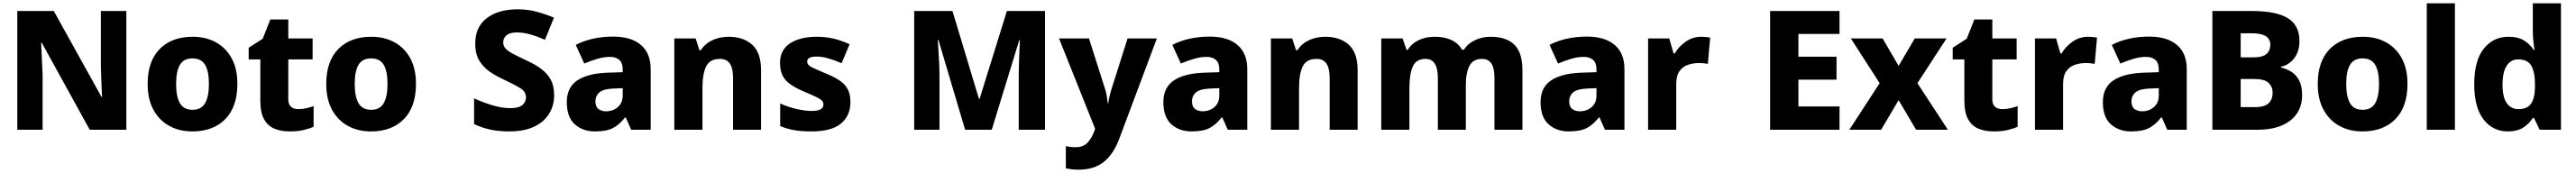

<svg xmlns="http://www.w3.org/2000/svg" viewBox="-20 -780 15478 1040"><path d="M739 0H519L231 -523H227Q229 -480 231.5 -427.5Q234 -375 236 -330V0H84V-714H303L590 -197H593Q591 -240 589 -289.5Q587 -339 586 -383V-714H739Z M1406 -276Q1406 -138 1333.5 -64Q1261 10 1135 10Q1057 10 996.5 -23.5Q936 -57 901.5 -120.5Q867 -184 867 -276Q867 -412 939.5 -485.5Q1012 -559 1138 -559Q1216 -559 1276.5 -526Q1337 -493 1371.5 -430Q1406 -367 1406 -276ZM1038 -276Q1038 -199 1061 -159.5Q1084 -120 1137 -120Q1189 -120 1212 -159.5Q1235 -199 1235 -276Q1235 -352 1212 -390.5Q1189 -429 1136 -429Q1084 -429 1061 -390.5Q1038 -352 1038 -276Z M1771 -124Q1796 -124 1818.5 -129Q1841 -134 1864 -142V-18Q1837 -6 1802 2Q1767 10 1719 10Q1668 10 1628.5 -6.5Q1589 -23 1566.5 -63Q1544 -103 1544 -176V-423H1474V-493L1558 -547L1604 -663H1712V-549H1858V-423H1712V-182Q1712 -153 1728 -138.5Q1744 -124 1771 -124Z M2479 -276Q2479 -138 2406.5 -64Q2334 10 2208 10Q2130 10 2069.5 -23.5Q2009 -57 1974.5 -120.5Q1940 -184 1940 -276Q1940 -412 2012.5 -485.5Q2085 -559 2211 -559Q2289 -559 2349.5 -526Q2410 -493 2444.5 -430Q2479 -367 2479 -276ZM2111 -276Q2111 -199 2134 -159.5Q2157 -120 2210 -120Q2262 -120 2285 -159.5Q2308 -199 2308 -276Q2308 -352 2285 -390.5Q2262 -429 2209 -429Q2157 -429 2134 -390.5Q2111 -352 2111 -276Z M3309 -207Q3309 -146 3279 -96.5Q3249 -47 3189 -18.5Q3129 10 3038 10Q2975 10 2925 -1Q2875 -12 2828 -34V-189Q2882 -164 2938.5 -147Q2995 -130 3047 -130Q3096 -130 3118 -148.5Q3140 -167 3140 -195Q3140 -229 3105 -250.5Q3070 -272 3006 -302Q2964 -321 2924.5 -347.5Q2885 -374 2860 -414.5Q2835 -455 2835 -518Q2835 -618 2904.5 -671Q2974 -724 3089 -724Q3151 -724 3204 -709.5Q3257 -695 3308 -674L3254 -541Q3206 -562 3164.5 -573.5Q3123 -585 3084 -585Q3043 -585 3023 -568Q3003 -551 3003 -525Q3003 -504 3017 -488.5Q3031 -473 3061 -457Q3091 -441 3140 -418Q3193 -394 3231 -366Q3269 -338 3289 -300.5Q3309 -263 3309 -207Z M3664 -560Q3771 -560 3830 -510Q3889 -460 3889 -364V0H3772L3739 -74H3735Q3700 -29 3661 -9.5Q3622 10 3554 10Q3481 10 3433 -33Q3385 -76 3385 -166Q3385 -253 3446.5 -295.5Q3508 -338 3627 -343L3721 -346V-362Q3721 -402 3700.5 -420Q3680 -438 3644 -438Q3608 -438 3569 -426.5Q3530 -415 3490 -398L3439 -510Q3484 -534 3541 -547Q3598 -560 3664 -560ZM3670 -248Q3607 -246 3582 -225.5Q3557 -205 3557 -170Q3557 -139 3575 -125Q3593 -111 3621 -111Q3663 -111 3692 -136.5Q3721 -162 3721 -206V-250Z M4358 -559Q4445 -559 4498.5 -511.5Q4552 -464 4552 -358V0H4384V-311Q4384 -368 4365 -397Q4346 -426 4305 -426Q4244 -426 4222 -380.5Q4200 -335 4200 -250V0H4031V-549H4159L4182 -478H4190Q4216 -518 4260 -538.5Q4304 -559 4358 -559Z M5089 -166Q5089 -85 5032.5 -37.5Q4976 10 4856 10Q4798 10 4754.5 3Q4711 -4 4667 -22V-158Q4715 -136 4767 -124.5Q4819 -113 4855 -113Q4893 -113 4910 -123Q4927 -133 4927 -151Q4927 -164 4918.5 -174Q4910 -184 4884.5 -196.5Q4859 -209 4809 -230Q4760 -251 4728.5 -273Q4697 -295 4681.5 -325.5Q4666 -356 4666 -402Q4666 -480 4726.5 -519.5Q4787 -559 4887 -559Q4940 -559 4987 -548Q5034 -537 5084 -514L5036 -400Q4995 -418 4956.5 -429Q4918 -440 4887 -440Q4829 -440 4829 -410Q4829 -399 4837.5 -389.5Q4846 -380 4870.5 -369Q4895 -358 4942 -338Q4989 -319 5022 -297.5Q5055 -276 5072 -245Q5089 -214 5089 -166Z M5778 0 5618 -539H5614Q5615 -519 5617.5 -481.5Q5620 -444 5622 -401Q5624 -358 5624 -322V0H5472V-714H5702L5861 -186H5865L6029 -714H6258V0H6100V-326Q6100 -360 6101.5 -401.5Q6103 -443 6104.5 -480.5Q6106 -518 6107 -538H6103L5938 0Z M6342 -549H6522L6621 -238Q6626 -221 6629.5 -200.5Q6633 -180 6635 -159H6638Q6641 -182 6645.5 -201.5Q6650 -221 6655 -237L6754 -549H6930L6704 54Q6670 146 6611.5 193Q6553 240 6460 240Q6434 240 6415.5 237.5Q6397 235 6383 232V99Q6394 101 6409.5 103Q6425 105 6442 105Q6489 105 6514 77Q6539 49 6553 11L6559 -6Z M7248 -560Q7355 -560 7414 -510Q7473 -460 7473 -364V0H7356L7323 -74H7319Q7284 -29 7245 -9.5Q7206 10 7138 10Q7065 10 7017 -33Q6969 -76 6969 -166Q6969 -253 7030.5 -295.5Q7092 -338 7211 -343L7305 -346V-362Q7305 -402 7284.5 -420Q7264 -438 7228 -438Q7192 -438 7153 -426.5Q7114 -415 7074 -398L7023 -510Q7068 -534 7125 -547Q7182 -560 7248 -560ZM7254 -248Q7191 -246 7166 -225.5Q7141 -205 7141 -170Q7141 -139 7159 -125Q7177 -111 7205 -111Q7247 -111 7276 -136.5Q7305 -162 7305 -206V-250Z M7942 -559Q8029 -559 8082.5 -511.5Q8136 -464 8136 -358V0H7968V-311Q7968 -368 7949 -397Q7930 -426 7889 -426Q7828 -426 7806 -380.5Q7784 -335 7784 -250V0H7615V-549H7743L7766 -478H7774Q7800 -518 7844 -538.5Q7888 -559 7942 -559Z M8935 -559Q9029 -559 9077.5 -511.5Q9126 -464 9126 -358V0H8958V-311Q8958 -371 8939.5 -398.5Q8921 -426 8883 -426Q8830 -426 8808 -384.5Q8786 -343 8786 -267V0H8618V-311Q8618 -426 8544 -426Q8488 -426 8467.5 -380.5Q8447 -335 8447 -250V0H8278V-549H8406L8430 -480H8437Q8460 -518 8502.5 -538.5Q8545 -559 8599 -559Q8717 -559 8764 -481H8774Q8800 -520 8843 -539.5Q8886 -559 8935 -559Z M9514 -560Q9621 -560 9680 -510Q9739 -460 9739 -364V0H9622L9589 -74H9585Q9550 -29 9511 -9.5Q9472 10 9404 10Q9331 10 9283 -33Q9235 -76 9235 -166Q9235 -253 9296.5 -295.5Q9358 -338 9477 -343L9571 -346V-362Q9571 -402 9550.5 -420Q9530 -438 9494 -438Q9458 -438 9419 -426.5Q9380 -415 9340 -398L9289 -510Q9334 -534 9391 -547Q9448 -560 9514 -560ZM9520 -248Q9457 -246 9432 -225.5Q9407 -205 9407 -170Q9407 -139 9425 -125Q9443 -111 9471 -111Q9513 -111 9542 -136.5Q9571 -162 9571 -206V-250Z M10200 -559Q10213 -559 10229 -557.5Q10245 -556 10254 -554L10240 -396Q10231 -398 10217 -399.5Q10203 -401 10186 -401Q10154 -401 10122.5 -391Q10091 -381 10070.5 -353.5Q10050 -326 10050 -275V0H9881V-549H10008L10034 -459H10041Q10065 -500 10107 -529.5Q10149 -559 10200 -559Z M11031 0H10614V-714H11031V-576H10784V-439H11013V-301H10784V-140H11031Z M11272 -280 11099 -549H11290L11386 -384L11483 -549H11674L11499 -280L11682 0H11491L11386 -178L11281 0H11090Z M12008 -124Q12033 -124 12055.5 -129Q12078 -134 12101 -142V-18Q12074 -6 12039 2Q12004 10 11956 10Q11905 10 11865.5 -6.5Q11826 -23 11803.5 -63Q11781 -103 11781 -176V-423H11711V-493L11795 -547L11841 -663H11949V-549H12095V-423H11949V-182Q11949 -153 11965 -138.5Q11981 -124 12008 -124Z M12524 -559Q12537 -559 12553 -557.5Q12569 -556 12578 -554L12564 -396Q12555 -398 12541 -399.5Q12527 -401 12510 -401Q12478 -401 12446.5 -391Q12415 -381 12394.5 -353.5Q12374 -326 12374 -275V0H12205V-549H12332L12358 -459H12365Q12389 -500 12431 -529.5Q12473 -559 12524 -559Z M12892 -560Q12999 -560 13058 -510Q13117 -460 13117 -364V0H13000L12967 -74H12963Q12928 -29 12889 -9.5Q12850 10 12782 10Q12709 10 12661 -33Q12613 -76 12613 -166Q12613 -253 12674.5 -295.5Q12736 -338 12855 -343L12949 -346V-362Q12949 -402 12928.5 -420Q12908 -438 12872 -438Q12836 -438 12797 -426.5Q12758 -415 12718 -398L12667 -510Q12712 -534 12769 -547Q12826 -560 12892 -560ZM12898 -248Q12835 -246 12810 -225.5Q12785 -205 12785 -170Q12785 -139 12803 -125Q12821 -111 12849 -111Q12891 -111 12920 -136.5Q12949 -162 12949 -206V-250Z M13505 -714Q13654 -714 13724 -671Q13794 -628 13794 -534Q13794 -469 13761.5 -428.5Q13729 -388 13683 -379V-374Q13715 -367 13744 -349.5Q13773 -332 13791.5 -298Q13810 -264 13810 -208Q13810 -110 13738.5 -55Q13667 0 13543 0H13271V-714ZM13516 -435Q13573 -435 13596 -455.5Q13619 -476 13619 -511Q13619 -580 13509 -580H13441V-435ZM13441 -305V-136H13526Q13586 -136 13609.5 -160Q13633 -184 13633 -223Q13633 -258 13609 -281.5Q13585 -305 13522 -305Z M14443 -276Q14443 -138 14370.5 -64Q14298 10 14172 10Q14094 10 14033.5 -23.5Q13973 -57 13938.5 -120.5Q13904 -184 13904 -276Q13904 -412 13976.5 -485.5Q14049 -559 14175 -559Q14253 -559 14313.5 -526Q14374 -493 14408.5 -430Q14443 -367 14443 -276ZM14075 -276Q14075 -199 14098 -159.5Q14121 -120 14174 -120Q14226 -120 14249 -159.5Q14272 -199 14272 -276Q14272 -352 14249 -390.5Q14226 -429 14173 -429Q14121 -429 14098 -390.5Q14075 -352 14075 -276Z M14728 0H14559V-760H14728Z M15045 10Q14956 10 14900 -62Q14844 -134 14844 -274Q14844 -415 14901 -487Q14958 -559 15050 -559Q15108 -559 15144 -536Q15180 -513 15202 -479H15206Q15203 -497 15199.5 -530.5Q15196 -564 15196 -597V-760H15365V0H15237L15203 -71H15196Q15175 -37 15139 -13.5Q15103 10 15045 10ZM15109 -124Q15163 -124 15185.5 -157Q15208 -190 15209 -257V-272Q15209 -345 15187.5 -384Q15166 -423 15107 -423Q15064 -423 15039 -385Q15014 -347 15014 -271Q15014 -196 15039.5 -160Q15065 -124 15109 -124Z"/></svg>

Font: Noto Sans Myanmar ExtraBold
Style: Regular
Weight: 800
Designer: Monotype Design Team
Foundry: Monotype Imaging Inc.
Version: Version 2.107; ttfautohint (v1.8.4.7-5d5b)